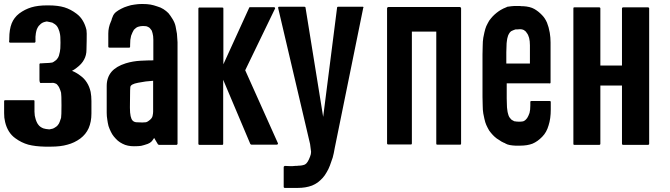

<svg xmlns="http://www.w3.org/2000/svg" viewBox="-34 -713 3297 945"><path d="M416 -215.8Q416 -195.3 416 -154.3Q416 -113.3 402.3 -82Q388.7 -51.8 361.3 -31.2Q332 -9.8 297.9 -1Q264.6 8.8 215.8 8.8Q214.8 8.8 212.9 8.8Q210.9 8.8 208 8.8Q207 8.8 204.1 8.8Q199.2 8.8 195.3 8.8Q191.4 8.8 187.5 8.8Q139.6 7.8 105.5 -1Q71.3 -10.7 42 -32.2Q22.5 -45.9 9.8 -66.4Q-2.9 -86.9 -8.8 -112.3Q-10.7 -123 -12.7 -133.8Q-13.7 -144.5 -13.7 -156.2Q-13.7 -175.8 -13.7 -215.8Q-13.7 -217.8 -12.7 -218.8Q-10.7 -219.7 -8.8 -219.7Q37.1 -219.7 129.9 -219.7Q131.8 -219.7 132.8 -219.7Q133.8 -219.7 133.8 -218.8Q134.8 -218.8 135.7 -217.8Q135.7 -216.8 135.7 -215.8Q135.7 -186.5 135.7 -163.1Q136.7 -139.6 139.6 -133.8Q141.6 -124 145.5 -115.2Q149.4 -105.5 154.3 -99.6Q159.2 -92.8 165 -88.9Q171.9 -84 179.7 -81.1Q185.5 -79.1 192.4 -78.1Q200.2 -77.1 209 -76.2Q213.9 -77.1 217.8 -78.1Q222.7 -79.1 226.6 -80.1Q233.4 -83 240.2 -87.9Q247.1 -91.8 251 -97.7Q256.8 -104.5 259.8 -113.3Q263.7 -123 266.6 -132.8Q268.6 -143.6 268.6 -194.3Q268.6 -246.1 266.6 -256.8Q263.7 -267.6 259.8 -276.4Q256.8 -285.2 251 -292Q246.1 -298.8 242.2 -300.8Q238.3 -301.8 231.4 -304.7Q228.5 -305.7 212.9 -304.7Q197.3 -304.7 187.5 -304.7Q177.7 -304.7 171.9 -304.7Q166 -303.7 163.1 -305.7Q162.1 -306.6 161.1 -311.5Q160.2 -316.4 160.2 -318.4Q160.2 -344.7 160.2 -397.5Q160.2 -398.4 161.1 -399.4Q163.1 -401.4 165 -401.4Q167 -401.4 171.9 -401.4Q176.8 -401.4 186.5 -402.3Q196.3 -403.3 208 -403.3Q220.7 -404.3 223.6 -405.3Q230.5 -408.2 236.3 -413.1Q243.2 -417 247.1 -422.9Q252.9 -429.7 255.9 -438.5Q258.8 -447.3 260.7 -458Q263.7 -469.7 263.7 -502.9Q263.7 -537.1 260.7 -547.9Q258.8 -558.6 254.9 -567.4Q252 -576.2 247.1 -583Q243.2 -588.9 236.3 -593.8Q230.5 -597.7 223.6 -601.6Q216.8 -603.5 210.9 -604.5Q204.1 -606.4 196.3 -607.4Q191.4 -606.4 187.5 -605.5Q183.6 -604.5 180.7 -603.5Q172.9 -600.6 167 -595.7Q161.1 -590.8 156.2 -585Q151.4 -578.1 147.5 -569.3Q144.5 -560.5 142.6 -549.8Q141.6 -543.9 140.6 -532.2Q140.6 -520.5 140.6 -506.8Q140.6 -506.8 139.6 -505.9Q138.7 -504.9 138.7 -503.9Q137.7 -502.9 135.7 -502.9Q134.8 -502.9 133.8 -502.9Q94.7 -502.9 16.6 -502.9Q13.7 -502.9 12.7 -503.9Q10.7 -505.9 10.7 -506.8Q10.7 -513.7 11.7 -518.6Q11.7 -524.4 11.7 -524.4Q11.7 -567.4 23.4 -597.7Q35.2 -627 60.5 -646.5Q87.9 -667 120.1 -676.8Q152.3 -686.5 197.3 -686.5Q200.2 -686.5 205.1 -686.5Q251 -686.5 283.2 -676.8Q314.5 -667 342.8 -645.5Q362.3 -630.9 374 -610.4Q385.7 -590.8 391.6 -565.4Q393.6 -555.7 392.6 -512.7Q391.6 -470.7 391.6 -467.8Q391.6 -441.4 379.9 -419.9Q368.2 -397.5 342.8 -378.9Q336.9 -375 332 -371.1Q326.2 -367.2 320.3 -364.3Q331.1 -360.4 340.8 -354.5Q351.6 -348.6 361.3 -340.8Q380.9 -327.1 393.6 -306.6Q406.2 -287.1 412.1 -260.7Q414.1 -251 415 -239.3Q416 -228.5 416 -215.8Z M839.8 -504.9Q839.8 -412.1 839.8 -227.5Q839.8 -153.3 839.8 -4.9Q839.8 -2.9 837.9 -2Q836.9 0 835 0Q805.7 0 748 0Q747.1 0 746.1 -1Q744.1 -2 743.2 -2.9Q737.3 -13.7 724.6 -34.2Q723.6 -33.2 723.6 -32.2Q723.6 -32.2 722.7 -31.2Q716.8 -21.5 710.9 -15.6Q705.1 -9.8 693.4 -4.9Q673.8 2 660.2 4.9Q647.5 6.8 625 6.8Q609.4 6.8 595.7 3.9Q581.1 1 568.4 -5.9Q556.6 -11.7 545.9 -20.5Q535.2 -30.3 526.4 -41Q517.6 -51.8 511.7 -64.5Q504.9 -78.1 500 -92.8Q496.1 -108.4 494.1 -124Q491.2 -140.6 491.2 -158.2Q491.2 -202.1 491.2 -290Q491.2 -331.1 514.6 -359.4Q538.1 -386.7 585 -401.4Q620.1 -412.1 658.2 -414.1Q695.3 -416 720.7 -416Q720.7 -443.4 720.7 -499Q720.7 -508.8 720.7 -517.6Q720.7 -526.4 719.7 -535.2Q718.8 -543 716.8 -549.8Q714.8 -555.7 712.9 -562.5Q710 -567.4 706.1 -571.3Q703.1 -576.2 697.3 -579.1Q692.4 -582 685.5 -584Q678.7 -585 669.9 -585Q663.1 -585 657.2 -584Q651.4 -583 645.5 -581.1Q639.6 -579.1 634.8 -575.2Q629.9 -571.3 625 -566.4Q621.1 -560.5 618.2 -553.7Q614.3 -545.9 611.3 -537.1Q609.4 -528.3 607.4 -516.6Q606.4 -504.9 606.4 -491.2Q606.4 -488.3 606.4 -483.4Q606.4 -480.5 605.5 -479.5Q603.5 -478.5 601.6 -478.5Q569.3 -478.5 504.9 -478.5Q502 -478.5 501 -479.5Q499 -480.5 499 -483.4Q499 -494.1 499 -515.6Q499 -517.6 499 -547.9Q499 -578.1 511.7 -606.4Q513.7 -609.4 514.6 -613.3Q515.6 -617.2 516.6 -621.1Q519.5 -629.9 523.4 -637.7Q527.3 -645.5 536.1 -653.3Q548.8 -663.1 562.5 -669.9Q577.1 -677.7 593.8 -682.6Q610.4 -688.5 627.9 -690.4Q645.5 -693.4 665 -693.4Q691.4 -693.4 707 -690.4Q722.7 -687.5 739.3 -681.6Q756.8 -676.8 770.5 -668Q784.2 -659.2 794.9 -648.4Q804.7 -636.7 815.4 -619.1Q826.2 -601.6 830.1 -584Q834 -566.4 836.9 -546.9Q838.9 -527.3 839.8 -504.9ZM619.1 -119.1Q626 -112.3 636.7 -111.3Q648.4 -110.4 661.1 -110.4Q663.1 -110.4 665 -110.4Q667 -110.4 669.9 -110.4Q678.7 -110.4 684.6 -111.3Q691.4 -113.3 696.3 -117.2Q713.9 -128.9 716.8 -141.6Q719.7 -155.3 719.7 -163.1Q719.7 -213.9 719.7 -315.4Q683.6 -313.5 645.5 -305.7Q608.4 -298.8 607.4 -284.2Q607.4 -278.3 606.4 -267.6Q605.5 -234.4 605.5 -189.5Q605.5 -185.5 605.5 -181.6Q605.5 -132.8 619.1 -119.1Z M1333 -2.9Q1332 -2 1331.1 -2Q1330.1 -1 1328.1 -1Q1287.1 -1 1203.1 -1Q1202.1 -1 1201.2 -2Q1199.2 -2.9 1198.2 -3.9Q1154.3 -109.4 1064.5 -320.3Q1064.5 -214.8 1064.5 -4.9Q1064.5 -2.9 1063.5 -1Q1061.5 0 1059.6 0Q1022.5 0 947.3 0Q945.3 0 944.3 -1Q942.4 -2.9 942.4 -4.9Q942.4 -87.9 942.4 -254.9Q942.4 -393.6 942.4 -670.9Q942.4 -672.9 944.3 -674.8Q945.3 -676.8 947.3 -675.8Q985.4 -675.8 1060.5 -675.8Q1062.5 -675.8 1064.5 -674.8Q1065.4 -672.9 1065.4 -670.9Q1065.4 -579.1 1065.4 -396.5Q1108.4 -489.3 1192.4 -674.8Q1193.4 -676.8 1194.3 -677.7Q1196.3 -677.7 1197.3 -677.7Q1237.3 -677.7 1315.4 -677.7Q1316.4 -677.7 1317.4 -676.8Q1318.4 -675.8 1319.3 -674.8Q1320.3 -673.8 1320.3 -672.9Q1320.3 -671.9 1319.3 -669.9Q1270.5 -569.3 1172.9 -367.2Q1226.6 -247.1 1334 -7.8Q1334 -6.8 1334 -4.9Q1334 -3.9 1333 -2.9Z M1753.9 -674.8Q1707 -444.3 1613.3 16.6Q1609.4 41 1603.5 62.5Q1596.7 84 1589.8 101.6Q1583 120.1 1573.2 135.7Q1564.5 151.4 1553.7 163.1Q1543 174.8 1530.3 184.6Q1516.6 194.3 1502 200.2Q1486.3 206.1 1468.8 209Q1451.2 211.9 1431.6 211.9Q1410.2 211.9 1367.2 211.9Q1365.2 211.9 1364.3 210.9Q1362.3 209 1362.3 207Q1362.3 174.8 1362.3 109.4Q1362.3 107.4 1363.3 106.4Q1364.3 105.5 1364.3 105.5Q1365.2 104.5 1366.2 104.5Q1367.2 103.5 1368.2 103.5Q1368.2 103.5 1387.7 104.5Q1407.2 105.5 1418.9 103.5Q1422.9 103.5 1426.8 103.5Q1430.7 102.5 1434.6 102.5Q1453.1 102.5 1466.8 96.7Q1480.5 89.8 1492.2 57.6Q1497.1 45.9 1497.1 34.2Q1496.1 22.5 1492.2 -3.9Q1440.4 -227.5 1335 -673.8Q1335 -674.8 1335 -675.8Q1335 -677.7 1335.9 -677.7Q1335.9 -678.7 1337.9 -679.7Q1338.9 -679.7 1339.8 -679.7Q1380.9 -679.7 1464.8 -679.7Q1465.8 -679.7 1467.8 -678.7Q1469.7 -677.7 1469.7 -675.8Q1499 -497.1 1556.6 -137.7Q1579.1 -317.4 1625 -674.8Q1625 -677.7 1626 -678.7Q1627 -679.7 1629.9 -679.7Q1669.9 -679.7 1751 -679.7Q1751 -679.7 1752.9 -679.7Q1753.9 -678.7 1754.9 -677.7Q1755.9 -677.7 1754.9 -675.8Q1754.9 -674.8 1753.9 -674.8Z M2235.4 -671.9Q2235.4 -587.9 2235.4 -420.9Q2235.4 -282.2 2235.4 -5.9Q2235.4 -3.9 2234.4 -2Q2232.4 -1 2230.5 -1Q2193.4 -1 2118.2 -1Q2116.2 -1 2114.3 -2Q2113.3 -3.9 2113.3 -5.9Q2113.3 -190.4 2113.3 -557.6Q2084 -557.6 2025.4 -557.6Q2014.6 -557.6 1993.2 -557.6Q1993.2 -374 1993.2 -6.8Q1993.2 -4.9 1992.2 -2.9Q1990.2 -2 1988.3 -2Q1951.2 -2 1876 -2Q1874 -2 1873 -2.9Q1871.1 -4.9 1871.1 -6.8Q1871.1 -89.8 1871.1 -256.8Q1871.1 -395.5 1871.1 -672.9Q1871.1 -673.8 1871.1 -673.8Q1872.1 -673.8 1872.1 -674.8Q1873 -676.8 1875 -677.7Q1876 -678.7 1877.9 -678.7Q1995.1 -678.7 2228.5 -678.7Q2230.5 -678.7 2232.4 -677.7Q2234.4 -675.8 2234.4 -673.8Q2235.4 -672.9 2235.4 -672.9Q2235.4 -672.9 2235.4 -671.9Z M2670.9 -302.7Q2600.6 -302.7 2460 -302.7Q2460 -278.3 2460 -228.5Q2460 -211.9 2460.9 -197.3Q2460.9 -183.6 2462.9 -171.9Q2463.9 -161.1 2466.8 -152.3Q2468.8 -143.6 2472.7 -136.7Q2476.6 -130.9 2480.5 -127Q2484.4 -122.1 2490.2 -120.1Q2493.2 -118.2 2497.1 -116.2Q2501 -115.2 2505.9 -115.2Q2507.8 -114.3 2516.6 -114.3Q2524.4 -114.3 2528.3 -114.3Q2532.2 -114.3 2537.1 -115.2Q2541 -115.2 2545.9 -118.2Q2549.8 -120.1 2553.7 -124Q2557.6 -127.9 2560.5 -131.8Q2563.5 -136.7 2566.4 -142.6Q2569.3 -149.4 2572.3 -157.2Q2574.2 -164.1 2575.2 -173.8Q2576.2 -183.6 2576.2 -194.3Q2576.2 -199.2 2576.2 -210.9Q2576.2 -212.9 2577.1 -214.8Q2578.1 -215.8 2581.1 -215.8Q2611.3 -215.8 2671.9 -215.8Q2673.8 -215.8 2675.8 -214.8Q2676.8 -212.9 2676.8 -210.9Q2676.8 -198.2 2676.8 -173.8Q2676.8 -128.9 2666 -95.7Q2656.2 -61.5 2634.8 -40Q2612.3 -16.6 2586.9 -5.9Q2561.5 3.9 2525.4 3.9Q2522.5 3.9 2514.6 3.9Q2505.9 3.9 2502.9 3.9Q2496.1 2.9 2489.3 2.9Q2482.4 2 2475.6 1Q2468.8 0 2463.9 -2Q2459 -3.9 2455.1 -5.9Q2452.1 -7.8 2450.2 -8.8Q2448.2 -9.8 2445.3 -10.7Q2438.5 -13.7 2433.6 -16.6Q2427.7 -20.5 2421.9 -24.4Q2417 -27.3 2411.1 -31.2Q2406.2 -35.2 2400.4 -40Q2391.6 -47.9 2382.8 -58.6Q2373 -69.3 2366.2 -84Q2358.4 -98.6 2354.5 -111.3Q2350.6 -124 2344.7 -154.3Q2341.8 -171.9 2341.8 -192.4Q2340.8 -212.9 2340.8 -236.3Q2340.8 -237.3 2340.8 -239.3Q2340.8 -239.3 2340.8 -240.2Q2340.8 -240.2 2340.8 -240.2Q2340.8 -305.7 2340.8 -437.5Q2340.8 -438.5 2340.8 -438.5Q2340.8 -438.5 2340.8 -438.5Q2340.8 -441.4 2340.8 -445.3Q2340.8 -467.8 2341.8 -488.3Q2341.8 -508.8 2344.7 -527.3Q2350.6 -557.6 2354.5 -570.3Q2358.4 -584 2366.2 -597.7Q2373 -612.3 2382.8 -623Q2391.6 -633.8 2400.4 -641.6Q2410.2 -650.4 2419.9 -657.2Q2429.7 -664.1 2439.5 -668.9Q2442.4 -670.9 2445.3 -671.9Q2447.3 -672.9 2450.2 -673.8Q2454.1 -675.8 2459 -677.7Q2462.9 -680.7 2470.7 -680.7Q2481.4 -682.6 2499 -683.6Q2515.6 -683.6 2524.4 -683.6Q2528.3 -683.6 2532.2 -682.6Q2536.1 -682.6 2540 -682.6Q2575.2 -680.7 2595.7 -668.9Q2616.2 -657.2 2633.8 -638.7Q2648.4 -624 2658.2 -601.6Q2667 -580.1 2671.9 -551.8Q2673.8 -540 2674.8 -528.3Q2675.8 -515.6 2675.8 -503.9Q2675.8 -438.5 2675.8 -306.6Q2675.8 -304.7 2674.8 -303.7Q2672.9 -301.8 2670.9 -301.8Q2670.9 -302.7 2670.9 -302.7ZM2574.2 -400.4Q2574.2 -429.7 2574.2 -490.2Q2574.2 -500 2573.2 -509.8Q2572.3 -518.6 2570.3 -526.4Q2567.4 -533.2 2565.4 -540Q2562.5 -546.9 2558.6 -550.8Q2555.7 -556.6 2551.8 -559.6Q2548.8 -562.5 2543.9 -565.4Q2539.1 -567.4 2535.2 -568.4Q2530.3 -569.3 2525.4 -569.3Q2522.5 -569.3 2513.7 -568.4Q2505.9 -568.4 2503.9 -568.4Q2499 -567.4 2495.1 -565.4Q2491.2 -564.5 2488.3 -562.5Q2482.4 -560.5 2478.5 -556.6Q2473.6 -551.8 2470.7 -545.9Q2466.8 -540 2464.8 -531.2Q2461.9 -522.5 2460.9 -511.7Q2459 -501 2459 -486.3Q2458 -472.7 2458 -456.1Q2458 -437.5 2458 -400.4Q2496.1 -400.4 2574.2 -400.4Z M3161.1 -671.9Q3161.1 -587.9 3161.1 -420.9Q3161.1 -282.2 3161.1 -4.9Q3161.1 -2.9 3159.2 -1Q3158.2 0 3155.3 0Q3114.3 0 3033.2 0Q3030.3 0 3029.3 -1Q3027.3 -2.9 3027.3 -4.9Q3027.3 -100.6 3027.3 -292Q3002.9 -292 2955.1 -292Q2943.4 -292 2920.9 -292Q2920.9 -196.3 2920.9 -4.9Q2920.9 -2.9 2918.9 -1Q2918 0 2916 0Q2875 0 2793 0Q2790 0 2789.1 -1Q2788.1 -2.9 2788.1 -4.9Q2788.1 -88.9 2788.1 -255.9Q2788.1 -394.5 2788.1 -671.9Q2788.1 -673.8 2789.1 -675.8Q2790 -676.8 2793 -676.8Q2834 -676.8 2916 -676.8Q2918 -676.8 2918.9 -675.8Q2920.9 -673.8 2920.9 -671.9Q2920.9 -578.1 2920.9 -390.6Q2956.1 -390.6 3027.3 -390.6Q3027.3 -484.4 3027.3 -671.9Q3027.3 -673.8 3029.3 -675.8Q3030.3 -676.8 3033.2 -676.8Q3073.2 -676.8 3155.3 -676.8Q3158.2 -676.8 3159.2 -675.8Q3161.1 -673.8 3161.1 -671.9Z"/></svg>

Font: Typeface
Style: Regular
Weight: 400
Version: Version 1.0